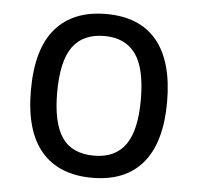

<svg xmlns="http://www.w3.org/2000/svg" viewBox="-44 -572 653 633"><g transform="rotate(5 282.5 -256.0)"><path d="M507.8 -254.9Q507.8 -121.6 450.4 -53.2Q393.1 15.1 283.2 15.1Q173.3 15.1 115.2 -52.5Q57.1 -120.1 57.1 -254.9Q57.1 -392.1 115.5 -459.5Q173.8 -526.9 283.2 -526.9Q393.6 -526.9 450.7 -458.3Q507.8 -389.6 507.8 -254.9ZM420.9 -254.9Q420.9 -359.4 386.5 -406.7Q352.1 -454.1 283.2 -454.1Q212.4 -454.1 178.2 -406.5Q144 -358.9 144 -254.9Q144 -154.8 177 -106.4Q210 -58.1 283.2 -58.1Q353 -58.1 387 -106Q420.9 -153.8 420.9 -254.9Z"/></g></svg>

Font: ClearSansRegular
Style: Regular
Weight: 400
Foundry: Intel Corporation
Version: Version 1.00